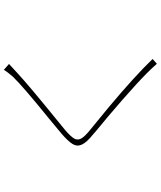

<svg xmlns="http://www.w3.org/2000/svg" viewBox="63 -868 851 1017"><g transform="rotate(-90 488.5 -359.5)"><path d="M609.4 -692.4Q547.9 -634.8 345.7 -470.7Q320.3 -449.2 307.6 -439.5Q272.5 -409.2 262.7 -391.1Q252.9 -373 263.7 -354Q274.4 -335 312.5 -304.7Q372.1 -255.9 431.6 -207Q595.7 -69.3 684.6 23.4L659.2 45.9Q638.7 22.5 610.4 -5.9Q557.6 -58.6 466.3 -138.2Q375 -217.8 295.9 -282.2L286.1 -291Q242.2 -326.2 231 -351.6Q219.7 -377 234.4 -400.9Q249 -424.8 291 -460.9L370.1 -526.4Q540 -664.1 590.8 -716.8Q600.6 -727.5 611.3 -741.7Q622.1 -755.9 627 -764.6L658.2 -737.3Q633.8 -714.8 609.4 -692.4Z"/></g></svg>

Font: Min Sans VF VF
Style: Regular
Weight: 400
Designer: Jinseong-Kim, NotoSansCJK, Nunito
Foundry: Jinseong-Kim
Version: Version 1.420;Glyphs 3.1.2 (3151)